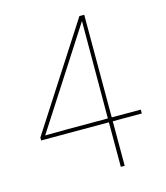

<svg xmlns="http://www.w3.org/2000/svg" viewBox="-115 -869 830 958"><g transform="rotate(-15 300.0 -390.0)"><path d="M410 0H390V-230H40V-245L385 -780H410V-250H560V-230H410ZM66 -249 180 -250H390L391 -753Z"/></g></svg>

Font: Tanohe Sans Thin
Style: Regular
Weight: 100
Designer: Village Type and Design LLC & Cristiano Sobral
Foundry: Cooper Hewitt Smithsonian Design Museum
Version: Version 1.00;September 29, 2021;FontCreator 13.0.0.2655 64-b